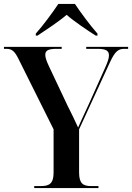

<svg xmlns="http://www.w3.org/2000/svg" viewBox="-22 -951 668 971"><path d="M159 -781V-771H168C208 -798 273 -840 315 -876C355 -841 424 -795 462 -771H471V-781C436 -820 387 -886 357 -931H273C243 -886 194 -820 159 -781ZM151 0H476V-10H439C398 -10 378 -23 378 -79V-297L535 -638C559 -689 575 -704 606 -704H626V-714H414V-704H471C513 -704 529 -695 529 -671C529 -656 523 -638 509 -607L427 -424C408 -383 388 -340 373 -306C356 -343 340 -377 319 -418L225 -617C213 -643 207 -660 207 -674C207 -696 223 -704 265 -704H290V-714H-2V-704H10C38 -704 52 -693 72 -652L249 -297V-79C249 -23 228 -10 185 -10H151Z"/></svg>

Font: Noto Serif Display SemiCondensed SemiBold
Style: Regular
Weight: 600
Width: 4
Designer: Monotype Design Team
Foundry: Monotype Imaging Inc.
Version: Version 2.009